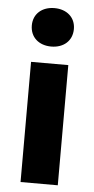

<svg xmlns="http://www.w3.org/2000/svg" viewBox="-53 -758 386 791"><g transform="rotate(5 140.0 -363.0)"><path d="M63 0H217V-497H63ZM140 -567C191 -567 227 -598 227 -647C227 -695 191 -726 140 -726C89 -726 53 -695 53 -647C53 -598 89 -567 140 -567Z"/></g></svg>

Font: DAIFUKU Sans
Style: Bold
Weight: 700
Designer: Original font ‘Source Han Sans JP’ : Paul D. Hunt
Foundry: Daifuku
Version: Version 1.000